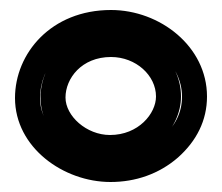

<svg xmlns="http://www.w3.org/2000/svg" viewBox="-20 -711 444 384"><path d="M60 -515C60 -576 108 -641 202 -641C278 -641 344 -584 344 -518C344 -486 331 -459 302 -434C274 -409 241 -397 201 -397C127 -397 60 -452 60 -515ZM10 -515C10 -416 107 -347 201 -347C251 -347 298 -363 336 -396C373 -429 394 -470 394 -518C394 -618 300 -691 202 -691C82 -691 10 -604 10 -515ZM202 -647C115 -647 61 -582 61 -516C61 -443 131 -391 200 -391C283 -391 342 -454 342 -518C342 -592 274 -647 202 -647ZM202 -597C252 -597 292 -560 292 -518C292 -484 257 -441 200 -441C153 -441 111 -479 111 -516C111 -554 143 -597 202 -597Z"/></svg>

Font: DIN Rundschrift
Style: MittelKont
Weight: 400
Version: Version 1.027